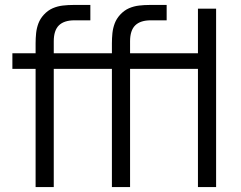

<svg xmlns="http://www.w3.org/2000/svg" viewBox="-20 -755 972 775"><path d="M787.3 -477H637.3V-540H787.3ZM505 0H431.7V-580Q431.7 -600.8 433.8 -621.3Q436 -641.8 443.1 -660.7Q450.2 -679.5 465 -695.7Q481.3 -713.3 500.9 -721.8Q520.5 -730.2 541.7 -732.6Q562.8 -735 583.7 -735H652.7V-673H588.7Q546.7 -673 525.8 -652.6Q505 -632.2 505 -588ZM652.7 -477H338V-540H652.7ZM852.3 0H779V-720H852.3ZM197 0H123.7V-580Q123.7 -600.8 125.8 -621.3Q128 -641.8 135.1 -660.7Q142.2 -679.5 157 -695.7Q173.3 -713.3 192.9 -721.8Q212.5 -730.2 233.7 -732.6Q254.8 -735 275.7 -735H344.7V-673H280.7Q238.7 -673 217.8 -652.6Q197 -632.2 197 -588ZM344.7 -477H30V-540H344.7Z"/></svg>

Font: Manrope Variable Light
Style: Regular
Weight: 200
Designer: Mikhail Sharanda
Foundry: Mikhail Sharanda
Version: Version 4.505